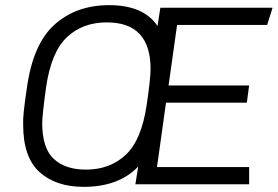

<svg xmlns="http://www.w3.org/2000/svg" viewBox="-20 -716 1079 746"><path d="M592 -615 603 -686H1039L1018 -619H668L635 -384H948L939 -317H625L590 -67H948V0H506L517 -69Q442 10 305 10Q197 10 133.5 -47.5Q70 -105 70 -231Q69 -252 72.5 -284.5Q76 -317 84 -371Q107 -544 191.5 -620Q276 -696 404 -696Q538 -696 592 -615ZM159 -377Q144 -267 144 -238Q144 -140 189 -98.5Q234 -57 314 -57Q407 -57 468.5 -114.5Q530 -172 550 -309Q565 -410 565 -448Q565 -629 395 -629Q301 -629 240 -571.5Q179 -514 159 -377Z"/></svg>

Font: Chivo Light Italic
Style: Regular
Weight: 300
Italic angle: -8.05°
Designer: Hector Gatti
Foundry: Omnibus-Type
Version: Version 1.007